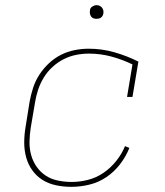

<svg xmlns="http://www.w3.org/2000/svg" viewBox="-20 -717 640 745"><path d="M257 8Q227 8 198 2Q169 -4 145.5 -18.5Q122 -33 105.5 -56Q89 -79 81.5 -106.5Q74 -134 74 -163.5Q74 -193 79 -223L95 -323Q100 -350 108.5 -376.5Q117 -403 133 -427.5Q149 -452 170.5 -472Q192 -492 217 -504.5Q242 -517 269.5 -522.5Q297 -528 324 -528Q376 -528 424.5 -514Q473 -500 517 -478L494 -341H473L494 -467Q455 -486 412.5 -497.5Q370 -509 325 -509Q300 -509 275 -504Q250 -499 226.5 -487Q203 -475 183 -456.5Q163 -438 149.5 -415.5Q136 -393 128 -369Q120 -345 116 -320L99 -220Q95 -193 94.5 -166.5Q94 -140 101 -115Q108 -90 122.5 -69.5Q137 -49 157.5 -35.5Q178 -22 204.5 -16.5Q231 -11 258 -11Q289 -11 321 -19Q353 -27 381 -46Q409 -65 431 -92.5Q453 -120 465 -150L482 -143Q469 -110 446 -80Q423 -50 392.5 -29.5Q362 -9 326.5 -0.5Q291 8 257 8ZM354 -644Q348 -644 342.5 -646Q337 -648 333.5 -653Q330 -658 329 -664Q328 -670 329 -676Q329 -681 331.5 -685Q334 -689 338 -691.5Q342 -694 346 -695.5Q350 -697 355 -697Q361 -697 366.5 -694.5Q372 -692 376 -687Q380 -682 381 -676Q382 -670 381 -664Q380 -659 377.5 -655Q375 -651 371.5 -648.5Q368 -646 363.5 -645Q359 -644 354 -644Z"/></svg>

Font: Iosevka Etoile Thin
Style: Italic
Weight: 100
Italic angle: -9°
Designer: Belleve Invis
Foundry: Belleve Invis
Version: Version 22.1.2; ttfautohint (v1.8.4)